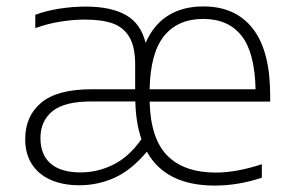

<svg xmlns="http://www.w3.org/2000/svg" viewBox="-20 -569 909 598"><path d="M821.5 -252.5H446Q449 -137 501.2 -84.2Q553.5 -31.5 652.5 -31.5Q716 -31.5 795.5 -57.5V-15.5Q721.5 9 649 9Q496 9 437.5 -96.5Q389 -39 337 -15.5Q285 8 227 8Q175.5 8 137.5 -9Q99.5 -26 79 -58.2Q58.5 -90.5 58.5 -135.5Q58.5 -207.5 108.5 -249.2Q158.5 -291 265.5 -291H401V-368Q401 -422.5 383.2 -453Q365.5 -483.5 331.8 -495.8Q298 -508 245 -508Q209 -508 169 -501.8Q129 -495.5 90 -481.5V-523Q123 -535.5 164.8 -542Q206.5 -548.5 246.5 -548.5Q325.5 -548.5 372 -522.2Q418.5 -496 433.5 -435.5Q458.5 -492.5 504 -520.8Q549.5 -549 613.5 -549Q713.5 -549 767.5 -479.8Q821.5 -410.5 821.5 -271.5ZM446 -291H776Q773.5 -405.5 732.2 -457.8Q691 -510 613 -510Q534 -510 491.2 -457.2Q448.5 -404.5 446 -291ZM420.5 -135.5Q403 -186 401.5 -253H264Q180.5 -253 143.2 -222.5Q106 -192 106 -139Q106 -87 137.8 -59.5Q169.5 -32 231 -32Q284 -32 333 -56.2Q382 -80.5 420.5 -135.5Z"/></svg>

Font: Encode Sans Semi Expanded ExLight
Style: Regular
Weight: 275
Width: 6
Designer: Multiple Designers
Foundry: Impallari Type
Version: Version 2.000